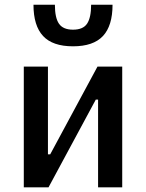

<svg xmlns="http://www.w3.org/2000/svg" viewBox="-20 -803 626 823"><path d="M82 0V-517.6H185.5V-141.6H195.3L397.9 -517.6H503.9V0H400.4V-376H390.6L188 0ZM293 -604.5Q205.6 -604.5 164.6 -648.7Q123.5 -692.9 123.5 -782.7H215.3Q215.3 -726.6 232.9 -701.2Q250.5 -675.8 293 -675.8Q336.4 -675.8 353.5 -701.9Q370.6 -728 370.6 -782.7H462.4Q462.4 -692.4 421.1 -648.4Q379.9 -604.5 293 -604.5Z"/></svg>

Font: Cascadia Mono PL
Style: Regular
Weight: 400
Monospace: yes
Designer: Aaron Bell
Foundry: Saja Typeworks
Version: Version 2404.023; ttfautohint (v1.8.4)